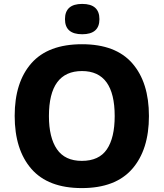

<svg xmlns="http://www.w3.org/2000/svg" viewBox="-20 -951 836 981"><path d="M398 10Q226 10 140.5 -88Q55 -186 55 -359Q55 -531 140.5 -628Q226 -725 399 -725Q571 -725 656 -627.5Q741 -530 741 -358Q741 -186 655.5 -88Q570 10 398 10ZM398 -129Q486 -129 526 -188Q566 -247 566 -358Q566 -588 399 -588Q230 -588 230 -358Q230 -248 271 -188.5Q312 -129 398 -129ZM488 -853Q488 -776 400 -776Q312 -776 312 -853Q312 -931 400 -931Q488 -931 488 -853Z"/></svg>

Font: Noto Sans UI ExtraBold
Style: Regular
Weight: 800
Designer: Monotype Design Team
Foundry: Monotype Imaging Inc.
Version: Version 1.001